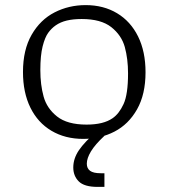

<svg xmlns="http://www.w3.org/2000/svg" viewBox="-20 -532 660 752"><path d="M70 -250Q70 -337 104 -396Q138 -455 193.8 -483.5Q249.5 -512 315.5 -512Q385.5 -512 438.5 -480.2Q491.5 -448.5 520.8 -389.2Q550 -330 550 -249Q550 -162.5 516.8 -103.8Q483.5 -45 428.2 -16.5Q373 12 306 12Q235 12 181.5 -19.8Q128 -51.5 99 -110.5Q70 -169.5 70 -250ZM421 -69Q446.5 -86.5 464 -124.5Q481.5 -162.5 481.5 -244.5Q481.5 -301.5 468.8 -347.8Q456 -394 415.8 -425.8Q375.5 -457.5 300 -457.5Q266.5 -457.5 241.5 -451.5Q216.5 -445.5 198 -432.5Q181.5 -421 168.8 -403.5Q156 -386 147 -350.5Q138 -315 138 -257.5Q138 -200 150.8 -153.8Q163.5 -107.5 203.5 -75.8Q243.5 -44 319 -44Q352 -44 377.5 -50.2Q403 -56.5 421 -69ZM320 109Q320 127.5 332.8 137Q345.5 146.5 374.5 146.5H389V200H362Q310 200 288.5 178.5Q267 157 267 124Q267 89 289.2 56.2Q311.5 23.5 360 -18.5L389 0Q352.5 34 336.2 61Q320 88 320 109Z"/></svg>

Font: Monaspace Argon Var
Style: Regular
Weight: 400
Designer: Riley Cran and the Lettermatic Team
Version: Version 1.000 (Monaspace Argon Var)